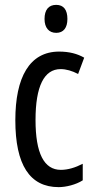

<svg xmlns="http://www.w3.org/2000/svg" viewBox="-20 -759 387 789"><path d="M211 -739C180 -739 163 -719 163 -681C163 -645 181 -624 211 -624C241 -624 257 -645 257 -681C257 -718 242 -739 211 -739ZM221 10C251 10 292 0 320 -18V-86C289 -70 259 -61 230 -61C161 -61 126 -129 126 -266C126 -404 161 -475 229 -475C252 -475 276 -468 301 -455L326 -522C298 -538 265 -547 223 -547C101 -547 43 -441 43 -265C43 -82 102 10 221 10Z"/></svg>

Font: Noto Sans UI Condensed
Style: Regular
Weight: 400
Width: 3
Designer: Monotype Design Team
Foundry: Monotype Imaging Inc.
Version: Version 1.901